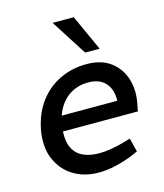

<svg xmlns="http://www.w3.org/2000/svg" viewBox="-112 -829 789 921"><g transform="rotate(-15 282.5 -368.5)"><path d="M266 7Q193 7 139 -26.5Q85 -60 59.5 -121.5Q34 -183 50 -267Q66 -345 107.5 -399.5Q149 -454 209.5 -482.5Q270 -511 341 -511Q415 -511 461 -476Q507 -441 524 -385Q541 -329 528 -263L521 -228H149Q146 -178 162 -145.5Q178 -113 211 -97.5Q244 -82 291 -82Q319 -82 349.5 -87Q380 -92 412 -101L450 -112L467 -44L433 -29Q390 -12 347 -2.5Q304 7 266 7ZM163 -303H439Q441 -358 412 -391Q383 -424 326 -424Q269 -424 226.5 -393Q184 -362 163 -303ZM350 -566 236 -744H341L422 -566Z"/></g></svg>

Font: REM
Style: Italic
Weight: 400
Italic angle: -11°
Designer: Octavio Pardo
Foundry: Ashler Design
Version: Version 1.005;gftools[0.9.28]